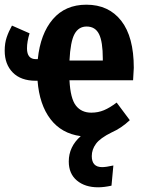

<svg xmlns="http://www.w3.org/2000/svg" viewBox="-22 -566 616 818"><path d="M545 -224H274Q278 -146 301.5 -116Q325 -86 367 -86Q396 -86 421 -96.5Q446 -107 475 -129L531 -54Q495 -20 454 -2Q405 22 387 46.5Q369 71 369 99Q369 146 413 146Q430 146 461 139L453 225Q421 232 396 232Q340 232 305.5 203Q271 174 271 122Q271 59 322 14Q240 3 193 -58.5Q146 -120 138 -222H130Q67 -222 32.5 -257Q-2 -292 -2 -350Q-2 -382 6.5 -407Q15 -432 29 -457L104 -424Q93 -389 93 -360Q93 -314 131 -314H139Q150 -422 203 -484Q256 -546 346 -546Q441 -546 494.5 -477.5Q548 -409 548 -277Q548 -266 545 -224ZM416 -316Q416 -388 400 -420.5Q384 -453 347 -453Q313 -453 295.5 -421Q278 -389 274 -308H416Z"/></svg>

Font: Fira Sans Extra Condensed SemiBold
Style: Regular
Weight: 600
Width: 1
Designer: Carrois Corporate & Edenspiekermann AG
Foundry: Carrois Corporate GbR & Edenspiekermann AG
Version: Version 4.203